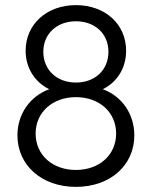

<svg xmlns="http://www.w3.org/2000/svg" viewBox="-20 -719 592 749"><path d="M276 10C411 10 504 -75 504 -191C504 -273 457 -343 381 -371C440 -400 472 -457 472 -521C472 -625 390 -699 276 -699C163 -699 80 -625 80 -521C80 -457 113 -400 172 -371C96 -343 48 -273 48 -191C48 -75 142 10 276 10ZM119 -198C119 -281 185 -340 276 -340C368 -340 433 -281 433 -198C433 -115 368 -56 276 -56C184 -56 119 -115 119 -198ZM149 -517C149 -587 202 -636 276 -636C351 -636 403 -587 403 -517C403 -446 351 -397 276 -397C202 -397 149 -446 149 -517Z"/></svg>

Font: MV Cash Light
Style: Regular
Weight: 300
Designer: Rodrigo Fuenzalida
Foundry: fragTYPE
Version: Version 1.100;Glyphs 3.1.2 (3151)